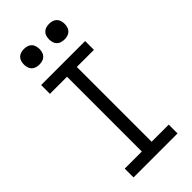

<svg xmlns="http://www.w3.org/2000/svg" viewBox="-290 -1013 1080 1080"><g transform="rotate(-45 250.0 -473.5)"><path d="M75 0V-70H211V-665H75V-735H425V-665H289V-70H425V0ZM350 -823Q338 -823 325.5 -826.5Q313 -830 304 -839Q295 -848 291.5 -860.5Q288 -873 288 -885Q288 -897 291.5 -909.5Q295 -922 304 -931Q313 -940 325.5 -943.5Q338 -947 350 -947Q362 -947 374.5 -943.5Q387 -940 396 -931Q405 -922 408.5 -909.5Q412 -897 412 -885Q412 -873 408.5 -860.5Q405 -848 396 -839Q387 -830 374.5 -826.5Q362 -823 350 -823ZM150 -823Q138 -823 125.5 -826.5Q113 -830 104 -839Q95 -848 91.5 -860.5Q88 -873 88 -885Q88 -897 91.5 -909.5Q95 -922 104 -931Q113 -940 125.5 -943.5Q138 -947 150 -947Q162 -947 174.5 -943.5Q187 -940 196 -931Q205 -922 208.5 -909.5Q212 -897 212 -885Q212 -873 208.5 -860.5Q205 -848 196 -839Q187 -830 174.5 -826.5Q162 -823 150 -823Z"/></g></svg>

Font: Moesevka
Style: Regular
Weight: 400
Monospace: yes
Designer: Belleve Invis
Foundry: Belleve Invis
Version: Version 32.5.0; ttfautohint (v1.8.4)